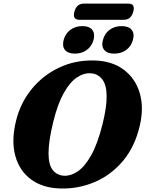

<svg xmlns="http://www.w3.org/2000/svg" viewBox="-20 -1058 827 1092"><path d="M515 -714Q615.5 -712 682 -663Q748.5 -614 773.8 -531.8Q799 -449.5 776 -347Q748 -224.5 679.8 -143.2Q611.5 -62 518.2 -22.5Q425 17 322.5 14Q222 11 156.2 -37.8Q90.5 -86.5 67 -172Q43.5 -257.5 71 -370Q95.5 -471.5 159 -550Q222.5 -628.5 314.2 -672.5Q406 -716.5 515 -714ZM344.5 -58.5Q382 -56.5 421.5 -82.8Q461 -109 497.8 -173.5Q534.5 -238 563 -351Q575.5 -402 581.2 -442Q587 -482 586.5 -512.5Q586 -575.5 561.5 -606.8Q537 -638 499 -641Q458.5 -644.5 418.2 -618Q378 -591.5 343 -529.5Q308 -467.5 283 -365.5Q269 -308 262.5 -263.8Q256 -219.5 256 -186.5Q256 -121 280.2 -90.8Q304.5 -60.5 344.5 -58.5ZM406 -753Q367 -753 349.8 -773.8Q332.5 -794.5 342 -831Q352 -867.5 380.5 -888.5Q409 -909.5 448.5 -909.5Q487.5 -909.5 504.5 -888.5Q521.5 -867.5 512 -831Q502 -795 473.8 -774Q445.5 -753 406 -753ZM629.5 -753Q590.5 -753 573 -773.8Q555.5 -794.5 565.5 -831Q575 -867.5 603.5 -888.5Q632 -909.5 671.5 -909.5Q711.5 -909.5 728.8 -888.5Q746 -867.5 736 -831Q726.5 -795 698 -774Q669.5 -753 629.5 -753ZM403 -991Q415.5 -1037.5 457 -1037.5H709.5Q750.5 -1037.5 738 -991.5Q725.5 -945.5 684.5 -945.5H432Q391 -945.5 403 -991Z"/></svg>

Font: Fraunces 9pt Soft
Style: Bold Italic
Weight: 700
Italic angle: -16°
Version: Version 1.000;[b76b70a41]